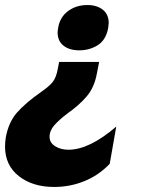

<svg xmlns="http://www.w3.org/2000/svg" viewBox="-30 -552 560 763"><path d="M242 43Q211 43 189 29Q167 15 167 -8Q167 -33 186 -54.5Q205 -76 238 -101Q285 -134 315 -169.5Q345 -205 355 -260L364 -306H205L199 -275Q193 -244 180 -227Q167 -210 134 -187Q70 -142 37 -104Q4 -66 -7 -6Q-10 14 -10 30Q-10 105 45 148Q100 191 185 191Q248 191 305 168Q362 145 406 99L432 -49Q325 43 242 43ZM400 -441Q402 -455 402 -460Q402 -495 378.5 -513.5Q355 -532 317 -532Q273 -532 240.5 -508Q208 -484 201 -441Q199 -429 199 -423Q199 -389 222.5 -370.5Q246 -352 285 -352Q326 -352 358.5 -372.5Q391 -393 400 -441Z"/></svg>

Font: Geom ExtraBold
Style: Bold Italic
Weight: 800
Italic angle: -10°
Version: Version 1.102